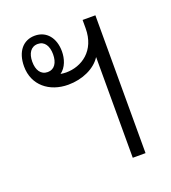

<svg xmlns="http://www.w3.org/2000/svg" viewBox="-108 -638 643 720"><g transform="rotate(-20 213.5 -278.0)"><path d="M300 0H351V-550H300V-517C300 -427 237 -386 175 -386C167 -386 160 -387 153 -388C177 -405 187 -437 187 -466C187 -519 158 -556 111 -556C65 -556 34 -521 34 -461C34 -386 92 -340 167 -340C224 -340 276 -364 300 -402ZM111 -411C83 -411 69 -434 69 -467C69 -500 83 -523 111 -523C138 -523 152 -500 152 -467C152 -434 138 -411 111 -411Z"/></g></svg>

Font: Noto Sans Thai Looped Condensed Light
Style: Regular
Weight: 300
Width: 3
Designer: Sasikarn Vongin, Ben Mitchell
Foundry: The Fontpad Ltd
Version: Version 1.001